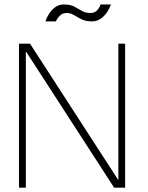

<svg xmlns="http://www.w3.org/2000/svg" viewBox="-20 -860 680 880"><path d="M97.5 -626.5H98.5V0H67V-660H117.5L523 -33.5H522.5V-660H553.5V0H503ZM188.5 -762Q193.5 -779 204.8 -796.8Q216 -814.5 233 -827Q250 -839.5 272 -839.5Q302 -839.5 320.5 -829.8Q339 -820 355.2 -810.2Q371.5 -800.5 394.5 -800.5Q415 -800.5 426.2 -813.8Q437.5 -827 440.5 -839.5H488.5Q483 -823 471.2 -805Q459.5 -787 442 -774.5Q424.5 -762 402.5 -762Q372.5 -762 353.2 -771.8Q334 -781.5 318.8 -791Q303.5 -800.5 285.5 -800.5Q266.5 -800.5 253.8 -787.5Q241 -774.5 236.5 -762Z"/></svg>

Font: League Spartan Thin Thin
Style: Regular
Weight: 250
Version: Version 2.002